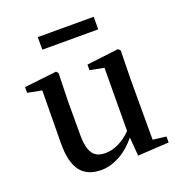

<svg xmlns="http://www.w3.org/2000/svg" viewBox="-134 -847 923 978"><g transform="rotate(-20 328.0 -358.5)"><path d="M251 15C286 15 320 5 354 -14C387 -32 416 -58 443 -91L451 10L620 0V-32L548 -41V-367L551 -524L540 -535L367 -514V-484L443 -469L441 -127C396 -82 348 -59 299 -59C269 -59 247 -68 233 -87C218 -107 210 -140 210 -186V-367L214 -524L204 -535L29 -515V-484L106 -469L103 -186C102 -115 115 -63 141 -30C166 0 202 15 251 15ZM480 -664V-732H177V-664Z"/></g></svg>

Font: AllPunType SemiBold
Style: Regular
Weight: 600
Version: 1.0